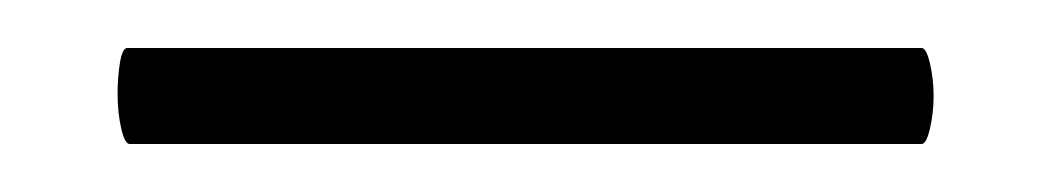

<svg xmlns="http://www.w3.org/2000/svg" viewBox="-20 16 438 80"><path d="M29 55Q29 48 30 42Q31 36 33 36H364Q366 36 367.5 42.5Q369 49 369 56Q369 63 367.5 69.5Q366 76 364 76H34Q32 76 30.5 69.5Q29 63 29 55Z"/></svg>

Font: Cormorant Upright
Style: Regular
Weight: 400
Designer: Christian Thalmann (Catharsis Fonts)
Foundry: Catharsis Fonts
Version: Version 3.302